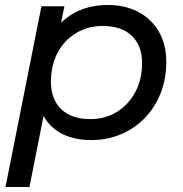

<svg xmlns="http://www.w3.org/2000/svg" viewBox="-20 -555 731 769"><path d="M346 6Q278 6 229.5 -18.5Q181 -43 155 -89.5Q129 -136 129 -202Q129 -302 163 -376.5Q197 -451 260.5 -493Q324 -535 412 -535Q480 -535 532.5 -508Q585 -481 615.5 -429.5Q646 -378 646 -307Q646 -239 623.5 -182Q601 -125 560.5 -83Q520 -41 465 -17.5Q410 6 346 6ZM2 194 146 -530H238L210 -393L179 -270L165 -144L98 194ZM342 -78Q402 -78 448.5 -107Q495 -136 522 -186.5Q549 -237 549 -302Q549 -372 508 -411.5Q467 -451 391 -451Q332 -451 284.5 -422.5Q237 -394 210.5 -343.5Q184 -293 184 -227Q184 -158 225 -118Q266 -78 342 -78Z"/></svg>

Font: MOST Montserrat Medium
Style: Italic
Weight: 500
Italic angle: -11.3°
Designer: Julieta Ulanovsky
Foundry: Julieta Ulanovsky
Version: Version 8.000;March 11, 2024;FontCreator 15.0.0.2926 64-bit